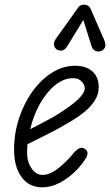

<svg xmlns="http://www.w3.org/2000/svg" viewBox="-20 -790 470 819"><path d="M160 9Q104 9 72 -34.5Q40 -78 40 -151Q40 -221 61.2 -285.5Q82.5 -350 119 -400.5Q155.5 -451 202.2 -480.2Q249 -509.5 300.5 -509.5Q347.5 -509.5 374.2 -485.5Q401 -461.5 401 -418.5Q401 -387 384 -360.8Q367 -334.5 341 -313.2Q315 -292 287.2 -275.5Q259.5 -259 237.5 -246.5Q208 -230 166.8 -209.8Q125.5 -189.5 97.5 -175Q96.5 -166 96 -156.8Q95.5 -147.5 95.5 -138Q95.5 -100 114.5 -72Q133.5 -44 161.5 -44Q191 -44 223.8 -68.5Q256.5 -93 287 -128.5Q306.5 -154 319.8 -158Q333 -162 342.5 -154.5Q349.5 -150 352.2 -143.2Q355 -136.5 350.8 -124.8Q346.5 -113 331.5 -93.5Q298 -49 251.8 -20Q205.5 9 160 9ZM109 -239Q130.5 -250.5 156 -263.5Q181.5 -276.5 204 -289Q239.5 -310 271 -332.2Q302.5 -354.5 322 -375.5Q341.5 -396.5 341.5 -414Q341.5 -428 328.5 -442.2Q315.5 -456.5 292 -456.5Q251.5 -456.5 214.8 -426.5Q178 -396.5 150.2 -347Q122.5 -297.5 109 -239ZM411 -572.5Q397 -567.5 385.8 -573.5Q374.5 -579.5 370.5 -593L335.5 -705L268 -594.5Q256 -575 242.2 -574.2Q228.5 -573.5 220 -580.5Q209.5 -590 210 -601.8Q210.5 -613.5 218 -624L311 -754.5Q319.5 -767 327.8 -768.5Q336 -770 343.5 -770Q348 -770 355.5 -765.5Q363 -761 366.5 -752.5L423 -623Q433 -601 427.8 -588.5Q422.5 -576 411 -572.5Z"/></svg>

Font: Edu VIC WA NT Hand
Style: Regular
Weight: 400
Designer: Tina and Corey Anderson, Eben Sorkin, Mirko Velimirovic
Foundry: Google for Education
Version: Version 1.000